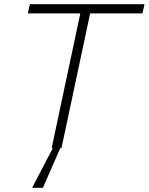

<svg xmlns="http://www.w3.org/2000/svg" viewBox="-20 -708 711 918"><path d="M227 0 364 -644H113L123 -688H671L661 -644H411L274 0ZM135 190 136 185 242 -18H275L274 -13L185 190Z"/></svg>

Font: Saira SemiExpanded ExtraLight
Style: Italic
Weight: 250
Width: 6
Italic angle: -12°
Designer: Hector Gatti with collaboration of the Omnibus-Type team
Foundry: Omnibus-Type
Version: Version 1.101